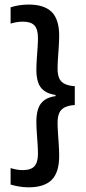

<svg xmlns="http://www.w3.org/2000/svg" viewBox="-20 -697 379 842"><path d="M26.5 -665Q43.5 -670.5 63.8 -673.8Q84 -677 105.5 -677Q174 -677 206.8 -644.5Q239.5 -612 239.5 -540Q239.5 -520.5 237.8 -493.5Q236 -466.5 234.2 -440.2Q232.5 -414 232.5 -395.5Q232.5 -371.5 239.2 -355Q246 -338.5 262.5 -329.8Q279 -321 308 -319V-236.5Q279 -234.5 262.5 -225.5Q246 -216.5 239.2 -200Q232.5 -183.5 232.5 -159Q232.5 -141 234.2 -114.5Q236 -88 237.8 -60.8Q239.5 -33.5 239.5 -13Q239.5 59 206.8 91.8Q174 124.5 105.5 124.5Q84 124.5 63.8 121Q43.5 117.5 26.5 112.5V40Q37.5 43.5 50.8 46.2Q64 49 79.5 49Q115.5 49 131 32Q146.5 15 146.5 -23Q146.5 -40.5 144.8 -66Q143 -91.5 141.2 -118Q139.5 -144.5 139.5 -164Q139.5 -195 147 -218.8Q154.5 -242.5 173.8 -257.2Q193 -272 227.5 -276L223.5 -271V-280.5Q191 -285.5 172.5 -299.8Q154 -314 146.8 -337Q139.5 -360 139.5 -390.5Q139.5 -410 141.2 -436.2Q143 -462.5 144.8 -488Q146.5 -513.5 146.5 -530.5Q146.5 -568.5 131.2 -585.2Q116 -602 80.5 -602Q65 -602 51.2 -599.5Q37.5 -597 26.5 -593.5Z"/></svg>

Font: Anek Gurmukhi Medium
Style: Regular
Weight: 500
Designer: Sarang Kulkarni (Gurmukhi), Yesha Goshar (Latin)
Foundry: Ek Type
Version: Version 1.003